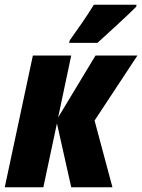

<svg xmlns="http://www.w3.org/2000/svg" viewBox="-33 -786 597 806"><path d="M257 -606H376C403 -630 509 -727 539 -758L540 -766H361C329 -714 295 -666 260 -617ZM-13 0H149L206 -268L266 0H439L364 -280L544 -553H368L211 -293L266 -553H105Z"/></svg>

Font: Noto Sans UI Condensed Black
Style: Italic
Weight: 900
Width: 3
Italic angle: -192°
Designer: Monotype Design Team
Foundry: Monotype Imaging Inc.
Version: Version 1.901